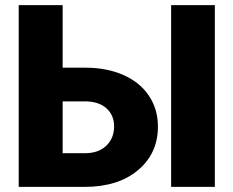

<svg xmlns="http://www.w3.org/2000/svg" viewBox="-20 -731 912 751"><path d="M225.1 -466.3H313.5Q397.9 -466.3 462.9 -437.5Q527.8 -408.7 562.7 -356.2Q597.7 -303.7 597.7 -235.8Q597.7 -130.9 519.8 -65.4Q441.9 0 310.5 0H53.2V-710.9H225.1ZM820.3 0H649.4V-710.9H820.3ZM225.1 -334.5V-131.8H313Q365.2 -131.8 395.8 -161.1Q426.3 -190.4 426.3 -236.8Q426.3 -280.8 396 -307.6Q365.7 -334.5 312 -334.5Z"/></svg>

Font: Roboto
Style: Regular
Weight: 900
Designer: Google
Version: Version 2.001171; 2014